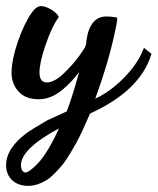

<svg xmlns="http://www.w3.org/2000/svg" viewBox="-40 -334 518 631"><path d="M32.2 225.1C29.8 219.7 28.8 214.4 28.8 209C28.8 173.3 70.3 132.8 153.8 87.9C134.8 130.9 114.3 166.5 91.8 194.8C88.4 198.2 76.7 211.4 68.8 217.8C57.6 228 49.3 232.9 43 232.9C39.1 232.9 35.6 230.5 32.2 225.1ZM152.8 -278.8C149.9 -286.1 142.1 -293.9 128.9 -302.2C115.7 -310.1 104.5 -314 95.2 -314C85 -314 74.2 -306.6 64 -292C47.4 -268.1 32.2 -236.3 18.6 -196.8C4.9 -156.7 -2 -122.6 -2 -94.2C-2 -70.3 5.9 -49.8 21 -33.2C36.1 -16.1 58.6 -7.8 87.9 -7.8C114.7 -7.8 141.1 -19 164.6 -38.6C187.5 -57.6 202.1 -73.7 220.2 -97.2C204.1 -39.1 190.4 3.9 179.2 32.2C147.5 46.9 126.5 56.6 116.2 61C81.5 81.1 60.1 94.2 51.8 100.1C3.9 134.8 -20 170.9 -20 209C-20 247.6 6.3 276.9 53.2 276.9C75.2 276.9 97.7 267.6 115.7 256.3C133.3 244.6 154.8 220.2 168.5 203.6C174.8 195.3 182.6 183.6 191.4 168.9C199.7 154.3 206.5 143.1 210.9 135.3C215.3 127 221.7 115.2 229 99.6C236.3 83.5 240.7 73.2 243.2 67.9C245.6 62.5 249.5 53.2 255.9 39.1C365.7 -10.7 432.6 -75.2 457 -154.8L458 -157.2L433.1 -176.8L430.2 -169.9C418 -138.7 396.5 -107.9 366.7 -77.6C336.4 -46.9 305.2 -24.4 272.9 -9.8C303.7 -93.3 326.2 -171.4 340.8 -243.2C343.8 -257.8 345.2 -267.6 345.2 -272.9V-275.9L340.8 -276.9C332 -278.8 321.3 -279.8 309.1 -279.8C273.4 -279.8 251.5 -253.4 244.1 -201.2C244.1 -199.2 243.2 -192.4 243.2 -189.9C242.7 -188 240.7 -182.1 240.2 -180.2C239.3 -177.7 233.4 -168.9 222.2 -152.8C206.5 -130.9 188.5 -110.8 168.5 -91.8C148.4 -72.8 129.9 -63 113.8 -63C97.7 -63 89.8 -74.2 89.8 -96.2C89.8 -118.2 96.7 -148.4 110.4 -188C124 -227.5 137.7 -256.8 151.9 -275.9L152.8 -276.9Z"/></svg>

Font: Dancing Script
Style: Regular
Weight: 800
Designer: Pablo Impallari
Foundry: Pablo Impallari
Version: Version 2.001